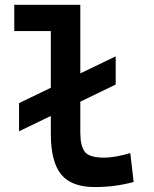

<svg xmlns="http://www.w3.org/2000/svg" viewBox="-20 -752 626 782"><path d="M57.6 -217.3V-332L187 -394.5V-625.5H38.1V-732.4H307.1V-453.1L451.2 -522.5V-407.7L307.1 -337.9V-212.4Q307.1 -158.7 325 -134.3Q342.8 -109.9 404.3 -109.9Q446.3 -109.9 510.7 -128.4L524.4 -10.7Q483.9 0 446 4.9Q408.2 9.8 365.2 9.8Q270.5 9.8 228.8 -42Q187 -93.8 187 -207.5V-279.8Z"/></svg>

Font: Caskaydia Cove SemiBold
Style: Regular
Weight: 600
Monospace: yes
Designer: Aaron Bell
Foundry: Saja Typeworks
Version: Version 4.300; ttfautohint (v1.8.3)